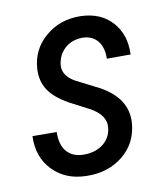

<svg xmlns="http://www.w3.org/2000/svg" viewBox="-67 -596 582 664"><g transform="rotate(-10 223.5 -264.0)"><path d="M286.6 -139.2Q293 -185.5 234.9 -216.3L169.4 -250.5Q118.7 -278.8 98.4 -310.5Q78.1 -342.3 80.6 -384.3Q84.5 -451.2 135.3 -495.1Q186 -539.1 259.3 -538.1Q330.1 -536.1 370.1 -491.5Q410.2 -446.8 407.2 -377.4H323.7Q324.7 -417 306.2 -439.7Q287.6 -462.4 254.4 -463.4Q216.8 -463.4 192.4 -442.1Q168 -420.9 163.1 -387.2Q157.2 -347.7 201.7 -322.3L284.2 -280.3Q375.5 -229.5 370.6 -145.5Q365.7 -73.7 313 -31Q260.3 11.7 184.6 9.8Q111.8 8.8 66.4 -37.8Q21 -84.5 23.9 -158.2L108.9 -157.7Q107.9 -111.8 128.9 -88.1Q149.9 -64.5 188.5 -64.5Q229 -64.5 255.6 -85Q282.2 -105.5 286.6 -139.2Z"/></g></svg>

Font: TypoPRO Roboto
Style: Italic
Weight: 400
Italic angle: -12°
Designer: Google
Version: Version 2.136; 2016